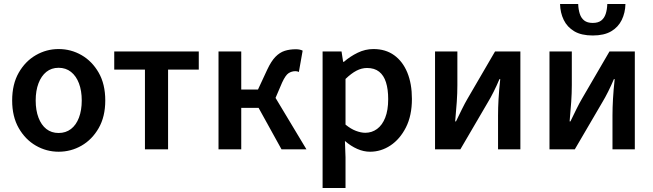

<svg xmlns="http://www.w3.org/2000/svg" viewBox="-20 -749 3277 963"><path d="M274 12Q213 12 160 -18.5Q107 -49 74 -106.5Q41 -164 41 -245Q41 -327 74 -384.5Q107 -442 160 -472.5Q213 -503 274 -503Q336 -503 389 -472.5Q442 -442 475 -384.5Q508 -327 508 -245Q508 -164 475 -106.5Q442 -49 389 -18.5Q336 12 274 12ZM274 -82Q310 -82 336 -102Q362 -122 376 -159Q390 -196 390 -245Q390 -294 376 -331Q362 -368 336 -388.5Q310 -409 274 -409Q238 -409 212.5 -388.5Q187 -368 173 -331Q159 -294 159 -245Q159 -196 173 -159Q187 -122 212.5 -102Q238 -82 274 -82Z M707 0V-400H553V-491H977V-400H823V0Z M1076 0V-491H1190V-300H1274L1320 -399Q1340 -442 1361.5 -464Q1383 -486 1408 -494Q1433 -502 1464 -502Q1484 -502 1498 -495L1479 -388Q1475 -390 1471 -391Q1467 -392 1462 -392Q1443 -392 1427.5 -382Q1412 -372 1395 -335L1362 -258L1517 0H1392L1277 -208H1190V0Z M1598 194V-491H1693L1701 -439H1705Q1736 -466 1774 -484.5Q1812 -503 1853 -503Q1914 -503 1957 -472Q2000 -441 2023 -385Q2046 -329 2046 -253Q2046 -169 2016 -110Q1986 -51 1938.5 -19.5Q1891 12 1836 12Q1804 12 1772 -2Q1740 -16 1710 -42L1713 40V194ZM1812 -83Q1845 -83 1871 -102Q1897 -121 1912 -158.5Q1927 -196 1927 -252Q1927 -301 1916 -336Q1905 -371 1881.5 -389.5Q1858 -408 1821 -408Q1794 -408 1768 -394.5Q1742 -381 1713 -353V-124Q1740 -102 1765.5 -92.5Q1791 -83 1812 -83Z M2162 0V-491H2274V-322Q2274 -282 2271 -238Q2268 -194 2263 -140H2267Q2281 -169 2296.5 -200.5Q2312 -232 2325 -254L2463 -491H2590V0H2478V-170Q2478 -208 2480.5 -252.5Q2483 -297 2489 -352H2485Q2472 -321 2456.5 -290Q2441 -259 2427 -236L2289 0Z M2736 0V-491H2848V-322Q2848 -282 2845 -238Q2842 -194 2837 -140H2841Q2855 -169 2870.5 -200.5Q2886 -232 2899 -254L3037 -491H3164V0H3052V-170Q3052 -208 3054.5 -252.5Q3057 -297 3063 -352H3059Q3046 -321 3030.5 -290Q3015 -259 3001 -236L2863 0ZM2953 -571Q2896 -571 2860.5 -592Q2825 -613 2807.5 -649Q2790 -685 2789 -729H2880Q2881 -701 2888 -679.5Q2895 -658 2910.5 -646Q2926 -634 2953 -634Q2980 -634 2995.5 -646Q3011 -658 3018 -679.5Q3025 -701 3026 -729H3117Q3116 -685 3098.5 -649Q3081 -613 3045.5 -592Q3010 -571 2953 -571Z"/></svg>

Font: Source Sans 3 SemiBold
Style: Regular
Weight: 600
Designer: Paul D. Hunt
Foundry: Adobe
Version: Version 3.046;hotconv 1.0.118;makeotfexe 2.5.65603